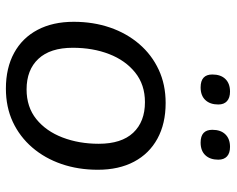

<svg xmlns="http://www.w3.org/2000/svg" viewBox="-90 -648 747 606"><g transform="rotate(90 283.0 -345.5)"><path d="M260.2 8.9Q195.1 8.9 147.6 -17Q100.1 -42.9 74.7 -91.1Q49.3 -139.2 49.3 -205.2Q49.3 -266.9 67.4 -319.7Q85.5 -372.4 119.5 -412Q153.6 -451.6 200.5 -473.4Q247.3 -495.3 305.4 -495.3Q371 -495.3 418.3 -469.3Q465.6 -443.4 490.9 -395.5Q516.3 -347.6 516.3 -281.2Q516.3 -219.4 498.2 -166.7Q480.1 -114 446.1 -74.4Q412 -34.8 365.2 -12.9Q318.3 8.9 260.2 8.9ZM262.7 -56.4Q318.2 -56.4 356.4 -87.1Q394.5 -117.9 414.4 -169.8Q434.3 -221.7 434.3 -284.1Q434.3 -355.8 399.5 -392.9Q364.6 -430 302.9 -430Q247.9 -430 209.5 -399.2Q171.1 -368.4 151.2 -317Q131.3 -265.7 131.3 -202.2Q131.3 -131 166.2 -93.7Q201 -56.4 262.7 -56.4ZM430.5 -605.7Q390.2 -605.7 390.2 -642.6Q390.2 -669.2 404.5 -683.8Q418.7 -698.5 444.2 -698.5Q463.8 -698.5 474.2 -688.9Q484.5 -679.3 484.5 -661.6Q484.5 -635.6 470.5 -620.7Q456.5 -605.7 430.5 -605.7ZM256.3 -605.7Q215.6 -605.7 215.6 -642.6Q215.6 -669.2 229.8 -683.8Q244.1 -698.5 269.6 -698.5Q289.2 -698.5 299.8 -688.9Q310.3 -679.3 310.3 -661.6Q310.3 -635.6 296.3 -620.7Q282.3 -605.7 256.3 -605.7Z"/></g></svg>

Font: Nunito Variable Extra Light
Style: Italic
Weight: 200
Italic angle: -9°
Designer: Vernon Adams
Foundry: Vernon Adams
Version: Version 3.602